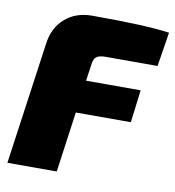

<svg xmlns="http://www.w3.org/2000/svg" viewBox="-79 -764 761 835"><g transform="rotate(10 301.5 -347.0)"><path d="M579 -528H349Q322 -528 310 -519Q298 -510 295 -488L284 -411H525L507 -267H264L227 0H9L85 -541Q95 -612 142.5 -653Q190 -694 261 -694Q504 -694 603 -679Z"/></g></svg>

Font: Exo 2.0 Black
Style: Italic
Weight: 900
Italic angle: -8°
Designer: Natanael Gama
Version: Version 1.001;PS 001.001;hotconv 1.0.70;makeotf.lib2.5.58329